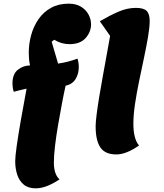

<svg xmlns="http://www.w3.org/2000/svg" viewBox="-20 -818 893 1048"><path d="M175 210Q134 210 109.5 189.5Q85 169 74 135.5Q63 102 63 62Q63 37 71 -20Q79 -77 93 -157.5Q107 -238 125 -334Q107 -330 89.5 -326Q72 -322 55 -317Q51 -329 49.5 -342Q48 -355 48 -362Q48 -413 76.5 -436.5Q105 -460 144 -461Q140 -478 138.5 -495Q137 -512 137 -529Q137 -580 150.5 -628Q164 -676 191 -714.5Q218 -753 259 -775.5Q300 -798 355 -798Q395 -798 422 -781.5Q449 -765 463 -739Q477 -713 477 -685Q477 -644 447.5 -610.5Q418 -577 359 -577Q315 -577 276 -601L262 -590L297 -471Q349 -478 403 -498Q410 -476 410 -451Q410 -415 392.5 -386.5Q375 -358 338 -350Q329 -310 318.5 -254.5Q308 -199 297.5 -138.5Q287 -78 280.5 -23Q274 32 274 70Q274 100 281.5 123.5Q289 147 305 161Q232 210 175 210ZM615 25Q554 25 528 -13Q502 -51 502 -129Q502 -151 507.5 -194Q513 -237 522 -292Q531 -347 542 -406.5Q553 -466 563 -522Q573 -578 581 -622L525 -702Q578 -733 626 -754Q674 -775 722 -775Q764 -775 780.5 -758.5Q797 -742 797 -704Q797 -669 788 -616.5Q779 -564 766 -502.5Q753 -441 739.5 -376Q726 -311 717 -251Q708 -191 708 -142Q708 -103 715.5 -72.5Q723 -42 739 -24Q669 25 615 25Z"/></svg>

Font: Lemon
Style: Regular
Weight: 400
Designer: Eduardo Rodriguez Tunni
Foundry: Eduardo Rodriguez Tunni
Version: Version 1.003; ttfautohint (v1.8.4.7-5d5b);gftools[0.9.24]